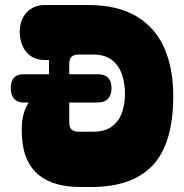

<svg xmlns="http://www.w3.org/2000/svg" viewBox="-20 -748 738 768"><path d="M330 -728Q449 -728 524.5 -683.5Q600 -639 636.5 -557.5Q673 -476 673 -364Q673 -176 592 -88Q511 0 344 0H300Q254 0 212 -10.5Q170 -21 137 -46.5Q104 -72 85.5 -116.5Q67 -161 67 -230Q67 -266 74.5 -292.5Q82 -319 95 -338H74Q49 -338 36 -353.5Q23 -369 23 -395Q23 -451 74 -451H176V-508H160Q114 -508 87.5 -537.5Q61 -567 59 -617Q58 -667 86 -697.5Q114 -728 160 -728ZM257 -258Q257 -237 267 -229Q277 -221 296 -221H350Q401 -221 429 -243Q457 -265 468.5 -299.5Q480 -334 480 -373Q480 -412 468.5 -448Q457 -484 429 -507Q401 -530 350 -530H296Q277 -530 267 -521.5Q257 -513 257 -491V-451H371Q426 -451 426 -395Q426 -369 412.5 -353.5Q399 -338 371 -338H257Z"/></svg>

Font: Bagel Fat One
Style: Regular
Weight: 400
Designer: Kyung-won Kim
Foundry: JAMO
Version: Version 1.000; ttfautohint (v1.8.4.7-5d5b);gftools[0.9.28]